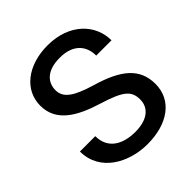

<svg xmlns="http://www.w3.org/2000/svg" viewBox="-199 -855 997 997"><g transform="rotate(-45 300.0 -356.0)"><path d="M449.7 -181.6C449.7 -120.1 401.4 -80.1 312.5 -80.1C223.6 -80.1 149.9 -118.2 149.9 -211.9H37.1C37.1 -64.5 177.7 9.8 312.5 9.8C463.9 9.8 563 -64.5 563 -182.6C563 -296.4 487.8 -359.4 329.6 -405.3C221.2 -438 172.4 -469.2 172.4 -526.4C172.4 -586.4 215.3 -630.4 307.1 -630.4C403.3 -630.4 449.2 -578.1 449.2 -504.4H561.5C561.5 -621.1 466.8 -720.7 308.1 -720.7C160.2 -720.7 59.6 -639.2 59.6 -525.9C59.6 -410.2 155.3 -353 292 -311.5C418.9 -272.5 449.7 -243.7 449.7 -181.6Z"/></g></svg>

Font: Bert Sans Medium
Style: Regular
Weight: 500
Designer: Christian Robertson (Google), Cristiano Sobral
Foundry: Google, Cristiano Sobral
Version: Version 3.101